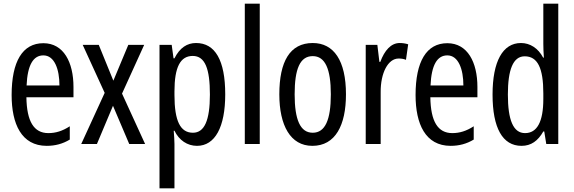

<svg xmlns="http://www.w3.org/2000/svg" viewBox="-20 -780 3108 1040"><path d="M215 -546C102 -546 43 -447 43 -265C43 -109 96 10 233 10C279 10 320 -1 358 -24V-96C318 -70 281 -59 242 -59C163 -59 125 -123 123 -253H378V-309C378 -442 325 -546 215 -546ZM215 -480C275 -480 302 -405 302 -317H124C129 -428 160 -480 215 -480Z M547 -277 420 0H505L592 -207L680 0H766L641 -273L761 -537H675L594 -343L515 -537H428Z M1042 -547C994 -547 954 -522 925 -464H920L910 -537H844V240H925V0C925 -20 923 -44 921 -72H925C950 -20 995 10 1047 10C1145 10 1200 -92 1200 -269C1200 -454 1145 -547 1042 -547ZM1024 -477C1091 -477 1117 -407 1117 -268C1117 -127 1087 -61 1025 -61C957 -61 925 -124 925 -265V-285C925 -417 957 -477 1024 -477Z M1387 0V-760H1306V0Z M1854 -269C1854 -452 1788 -547 1674 -547C1550 -547 1493 -446 1493 -269C1493 -101 1553 10 1672 10C1797 10 1854 -102 1854 -269ZM1576 -269C1576 -407 1605 -476 1674 -476C1741 -476 1772 -407 1772 -269C1772 -130 1741 -61 1674 -61C1606 -61 1576 -132 1576 -269Z M2145 -547C2098 -547 2063 -507 2040 -445H2035L2024 -537H1961V0H2042V-280C2041 -385 2082 -463 2139 -463C2154 -463 2167 -461 2179 -456L2191 -540C2175 -545 2160 -547 2145 -547Z M2403 -546C2290 -546 2231 -447 2231 -265C2231 -109 2284 10 2421 10C2467 10 2508 -1 2546 -24V-96C2506 -70 2469 -59 2430 -59C2351 -59 2313 -123 2311 -253H2566V-309C2566 -442 2513 -546 2403 -546ZM2403 -480C2463 -480 2490 -405 2490 -317H2312C2317 -428 2348 -480 2403 -480Z M2805 10C2857 10 2894 -17 2923 -68H2928L2939 0H3004V-760H2923V-542C2923 -521 2924 -498 2926 -468H2922C2895 -519 2851 -547 2802 -547C2703 -547 2648 -447 2648 -268C2648 -87 2702 10 2805 10ZM2824 -59C2760 -59 2731 -130 2731 -268C2731 -402 2759 -475 2822 -475C2892 -475 2923 -412 2923 -274V-244C2923 -120 2889 -59 2824 -59Z"/></svg>

Font: Noto Sans Lao Looped ExtraCondensed
Style: Regular
Weight: 400
Width: 2
Designer: Mark Frömberg, Ben Mitchell
Foundry: The Fontpad Ltd
Version: Version 1.002